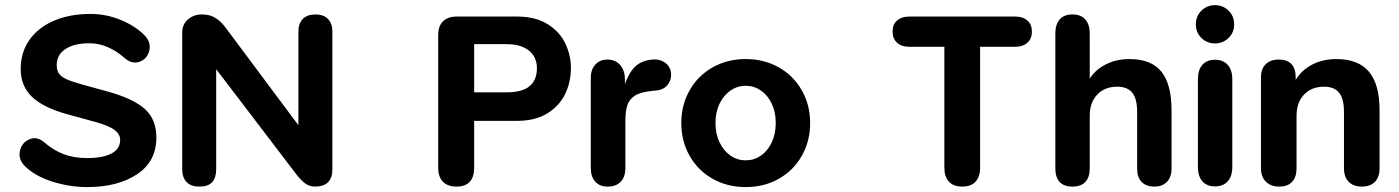

<svg xmlns="http://www.w3.org/2000/svg" viewBox="-20 -736 5582 766"><path d="M83.4 -69.4Q52.4 -97 59.1 -132Q65.8 -167 97.1 -180.2Q128.4 -193.5 158.4 -166.6Q195.6 -134.8 236.2 -120.1Q276.7 -105.4 326.8 -105.4Q390.4 -105.4 424.9 -123.7Q459.4 -142 459.4 -178.1Q459.4 -200.4 436.9 -217.6Q414.3 -234.7 358.8 -249.9L246.8 -280.7Q152 -307 107.3 -350Q62.6 -392.9 62.6 -461Q62.6 -527.2 97.5 -576.9Q132.4 -626.6 195.5 -653.5Q258.7 -680.4 340.5 -680.4Q403.7 -680.4 461.2 -656.7Q518.8 -633 555.4 -596.4Q583.6 -568.2 575.7 -534.6Q567.7 -501 536.8 -489.7Q505.8 -478.4 474.5 -506.7Q445 -532.6 409.9 -547.9Q374.8 -563.2 337.9 -563.4Q277.4 -563.8 241.9 -540.9Q206.3 -517.9 206.3 -476.2Q206.3 -455.9 214.7 -443.3Q223.1 -430.7 242.9 -421.1Q262.7 -411.6 300.4 -401L411.6 -370.2Q512.2 -342.3 558 -301.1Q603.8 -260 603.8 -186.8Q603.8 -91.9 526.8 -40.7Q449.7 10.4 327.6 10.4Q259.6 10.4 191.8 -10.5Q124 -31.3 83.4 -69.4Z M706.9 -61.6V-605.8Q706.9 -639.1 729.9 -658.6Q752.9 -678 784.2 -678.4Q800.1 -678.6 814.8 -675Q829.4 -671.4 845.6 -660.3Q861.9 -649.3 879.1 -627L1192.5 -206.9H1170.4V-609.2Q1170.4 -642.3 1188 -660.4Q1205.5 -678.4 1238.6 -678.4Q1270.9 -678.4 1288.5 -660.4Q1306 -642.3 1306 -609.2V-59Q1306 -26.9 1288.9 -9.2Q1271.7 8.4 1236.5 8.4Q1211.9 8.4 1193.4 -7.3Q1175 -22.9 1156.2 -48.3L1150 -56.6L818.9 -490.9H842.5V-61.6Q842.5 -26.9 826.5 -9.2Q810.6 8.4 775.1 8.4Q742 8.4 724.5 -9.6Q706.9 -27.7 706.9 -61.6Z M1728.2 -66.4V-596Q1728.2 -632.3 1747.6 -651.1Q1767 -670 1802.3 -670H2042.5Q2116.3 -670 2164.8 -639.6Q2213.2 -609.3 2235.5 -562.3Q2257.7 -515.3 2257.7 -464.5Q2257.7 -408 2234.3 -360.2Q2210.9 -312.3 2162.7 -283.1Q2114.6 -253.8 2042.5 -253.8H1871.7V-66.4Q1871.7 -30.1 1854.1 -10.8Q1836.6 8.4 1801.3 8.4Q1766 8.4 1747.1 -10.9Q1728.2 -30.3 1728.2 -66.4ZM2122.1 -464.5Q2122.1 -491.9 2109.2 -513.1Q2096.4 -534.2 2069.5 -547Q2042.6 -559.8 2002.5 -559.8H1871.7V-367.7H2002.5Q2063.2 -367.7 2092.7 -392Q2122.1 -416.4 2122.1 -464.5Z M2337 -65.8V-425.4Q2337 -459.1 2355.5 -478.8Q2374 -498.4 2402.4 -498.4Q2435.5 -498.4 2454.3 -476.6Q2473.2 -454.8 2473.2 -418.9V-363H2462.4Q2476.5 -424 2504.1 -459.5Q2531.6 -494.9 2585.8 -498.8Q2614.3 -500.4 2634.2 -485.4Q2654.1 -470.3 2657.3 -444.1Q2659.7 -418.6 2644.3 -398.5Q2629 -378.3 2599.1 -375.1L2579.1 -373.1Q2534.4 -368.5 2512.1 -353.7Q2489.8 -339 2482.4 -315Q2475 -291 2475 -250.1V-65.8Q2475 -30.5 2456.6 -11.1Q2438.3 8.4 2403.4 8.4Q2372.3 8.4 2354.6 -11.5Q2337 -31.3 2337 -65.8Z M2698.1 -245.4Q2698.1 -317.4 2731.3 -375.7Q2764.4 -434 2823 -467.2Q2881.7 -500.4 2955.1 -500.4Q3028.5 -500.4 3087.2 -467.2Q3145.8 -434 3178.9 -375.7Q3212.1 -317.4 3212.1 -245.4Q3212.1 -172.6 3178.9 -114.3Q3145.8 -56 3087.2 -22.8Q3028.5 10.4 2955.1 10.4Q2881.7 10.4 2823 -22.8Q2764.4 -56 2731.3 -114.3Q2698.1 -172.6 2698.1 -245.4ZM3074.9 -245.4Q3074.9 -289.3 3058.7 -323Q3042.5 -356.6 3015.2 -375.2Q2987.8 -393.8 2955.1 -393.8Q2922.3 -393.8 2895 -375.2Q2867.7 -356.6 2851.1 -323Q2834.5 -289.3 2834.5 -245.4Q2834.5 -201.5 2851.1 -167.4Q2867.7 -133.4 2895 -114.8Q2922.3 -96.3 2955.1 -96.3Q2987.8 -96.3 3015.2 -114.8Q3042.5 -133.4 3058.7 -167.4Q3074.9 -201.5 3074.9 -245.4Z M3747.6 -67.4V-549.3H3607.7Q3577.2 -549.3 3559.1 -565.4Q3541 -581.6 3541 -610.1Q3541 -638.6 3559.1 -654.3Q3577.2 -670 3607.7 -670H4030.1Q4060.6 -670 4078.7 -654.3Q4096.8 -638.6 4096.8 -610Q4096.8 -581.6 4078.6 -565.4Q4060.3 -549.3 4030.1 -549.3H3890.2V-67.4Q3890.2 -30.9 3872.1 -11.3Q3854.1 8.4 3819 8.4Q3783.9 8.4 3765.8 -11.3Q3747.6 -30.9 3747.6 -67.4Z M4190.4 -64V-602.8Q4190.4 -638.7 4207.8 -658.6Q4225.3 -678.4 4258.6 -678.4Q4291.9 -678.4 4309.7 -658.6Q4327.6 -638.7 4327.6 -602.8V-395.9H4313.2Q4335 -446.1 4381 -473.3Q4427 -500.4 4485.7 -500.4Q4573 -500.4 4613.5 -450.1Q4654 -399.8 4654 -295.7V-64Q4654 -29.7 4635.7 -10.6Q4617.5 8.4 4586.6 8.4Q4552.5 8.4 4534.6 -10.2Q4516.7 -28.9 4516.7 -64V-289.3Q4516.7 -342.2 4497.3 -366.2Q4477.8 -390.1 4437.3 -390.1Q4387.1 -390.1 4357.3 -358.4Q4327.6 -326.7 4327.6 -274.4V-64Q4327.6 -28.9 4310.2 -10.2Q4292.9 8.4 4258.6 8.4Q4224.5 8.4 4207.4 -10.2Q4190.4 -28.9 4190.4 -64Z M4759.1 -70V-419.4Q4759.1 -456.9 4777 -477.3Q4794.8 -497.6 4827.3 -497.6Q4859.8 -497.6 4878.1 -477.3Q4896.4 -456.9 4896.4 -419.4V-70Q4896.4 -33.3 4878.2 -12.8Q4860.1 7.6 4827.4 7.6Q4794.7 7.6 4776.9 -12.8Q4759.1 -33.3 4759.1 -70ZM4750.9 -639Q4750.9 -671.8 4773.4 -693.7Q4795.9 -715.5 4827.3 -715.5Q4858.8 -715.5 4881.3 -693.7Q4903.8 -671.8 4903.8 -639Q4903.8 -606.2 4881.3 -584.4Q4858.8 -562.7 4827.3 -562.7Q4795.9 -562.7 4773.4 -584.4Q4750.9 -606.2 4750.9 -639Z M5010.7 -64.6V-426.8Q5010.7 -461.1 5029.5 -479.8Q5048.4 -498.4 5082.5 -498.4Q5115.6 -498.4 5132.4 -480.2Q5149.3 -461.9 5149.3 -426.8V-365.8L5138.3 -395.9Q5160.1 -446.1 5206.1 -473.3Q5252.1 -500.4 5310.9 -500.4Q5398.9 -500.4 5441.4 -450.1Q5483.9 -399.8 5483.9 -295.7V-64.6Q5483.9 -29.9 5465.5 -10.8Q5447.1 8.4 5413.3 8.4Q5379.4 8.4 5360.6 -10.8Q5341.9 -29.9 5341.9 -64.6V-289.3Q5341.9 -342.2 5322.4 -366.2Q5303 -390.1 5262.5 -390.1Q5212.2 -390.1 5182.4 -358.4Q5152.7 -326.7 5152.7 -274.4V-64.6Q5152.7 -29.9 5135.2 -10.8Q5117.8 8.4 5083.7 8.4Q5049.8 8.4 5030.2 -11.2Q5010.7 -30.7 5010.7 -64.6Z"/></svg>

Font: SN Pro Thin
Style: Regular
Weight: 200
Designer: Tobias Whetton
Foundry: Supernotes
Version: Version 1.003;Glyphs 3.3 (3324)